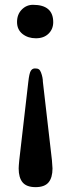

<svg xmlns="http://www.w3.org/2000/svg" viewBox="-20 -769 292 798"><path d="M127.9 8.8Q90.8 8.8 74.2 -10.7Q57.6 -30.3 57.6 -68.8Q57.6 -77.6 60.1 -103.5L97.7 -429.2Q101.6 -463.9 107.7 -474.1Q113.8 -484.4 124.8 -484.6Q135.7 -484.9 141.4 -481Q147 -477.1 150.4 -467.8Q158.2 -446.8 158.2 -429.2L195.8 -103.5Q198.2 -77.6 198.2 -68.8Q198.2 -30.3 181.6 -10.7Q165 8.8 127.9 8.8ZM117.2 -749Q201.2 -749 201.2 -676.8Q201.2 -647.9 181.6 -628.9Q162.1 -609.9 129.2 -609.9Q96.2 -609.9 73.5 -627.9Q50.8 -646 50.8 -677.5Q50.8 -709 70.3 -729Q89.8 -749 117.2 -749Z"/></svg>

Font: Corben
Style: Regular
Weight: 400
Designer: vernon adams
Foundry: vernon adams
Version: Version 1.101